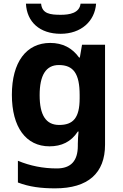

<svg xmlns="http://www.w3.org/2000/svg" viewBox="-20 -791 673 1051"><path d="M506 -771H421C415 -719 360 -710 313 -710C256 -710 210 -715 205 -771H122C127 -671 197 -606 312 -606C423 -606 499 -674 506 -771ZM255 -556C124 -556 45 -451 45 -272C45 -95 122 10 251 10C316 10 369 -14 406 -71H410C408 -52 406 -26 406 -4V7C406 90 368 131 291 131C216 131 145 117 78 89V208C141 232 205 240 282 240C462 240 555 157 555 1V-546H429L417 -476H413C375 -529 322 -556 255 -556ZM302 -435C382 -435 416 -388 416 -271V-253C416 -145 380 -107 304 -107C231 -107 197 -161 197 -270C197 -380 232 -435 302 -435Z"/></svg>

Font: Noto Sans Bassa Vah
Style: Bold
Weight: 700
Designer: Monotype Design Team
Foundry: Monotype Imaging Inc.
Version: Version 2.002